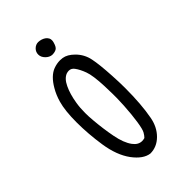

<svg xmlns="http://www.w3.org/2000/svg" viewBox="-241 -901 981 981"><g transform="rotate(-45 250.0 -410.0)"><path d="M368.7 -134.3Q384.3 -216.3 384.3 -335.4Q384.3 -375.5 381.3 -425.8Q376.5 -512.2 367.2 -556.6Q357.9 -602.5 324.7 -635.3Q295.9 -664.1 266.6 -668.5Q257.8 -669.9 249 -669.9Q225.6 -669.9 201.7 -661.1Q160.6 -645.5 128.4 -589.8Q109.9 -558.6 99.1 -520.5Q84.5 -469.2 84.5 -385.7Q84.5 -302.2 98.1 -212.6Q111.8 -123 152.8 -66.9Q193.8 -12.2 238.8 -6.3Q286.1 -6.3 322.3 -42.2Q358.4 -78.1 368.7 -134.3ZM254.4 -81.1Q226.6 -81.1 206.5 -108.4Q181.6 -141.6 169.7 -203.9Q157.7 -266.1 151.9 -335.4Q149.4 -363.3 149.4 -388.7Q149.4 -426.8 154.8 -458.5Q163.6 -512.2 181.6 -549.8Q199.7 -588.4 227.1 -598.1Q235.4 -600.6 243.2 -600.6Q260.7 -600.6 272.5 -584.5Q288.1 -563.5 300.5 -529.8Q313 -496.1 316.4 -416.5Q317.9 -379.9 317.9 -358.4Q317.9 -336.9 317.9 -325.2Q317.4 -299.8 315.9 -274.4Q312 -211.4 305.2 -167Q298.3 -121.6 290 -107.2Q281.7 -92.8 272.9 -84Q262.7 -81.1 254.4 -81.1ZM290 -755.9Q292.5 -764.6 292.5 -769.8Q292.5 -774.9 292 -777.8Q290 -788.1 282.2 -796.4Q268.6 -809.6 246.6 -813.5Q241.2 -814.5 235.8 -814.5Q217.8 -814.5 204.1 -800.8Q190.9 -787.6 190.9 -769Q190.9 -750 207 -733.9Q221.7 -719.2 240.2 -717.3Q260.7 -717.3 272 -724.6Q283.2 -731.4 290 -755.9Z"/></g></svg>

Font: Bakudai
Style: Light
Weight: 300
Version: Version 1.48